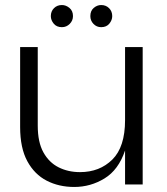

<svg xmlns="http://www.w3.org/2000/svg" viewBox="-20 -733 664 763"><path d="M60 0ZM60 0ZM275 10Q214 10 165.5 -15Q117 -40 88.5 -92.5Q60 -145 60 -228V-546H130V-234Q130 -168 152.5 -127.5Q175 -87 213 -68Q251 -49 298 -49Q376 -49 426.5 -99Q477 -149 477 -256V-546H547V0H477V-135Q451 -58 395.5 -24Q340 10 275 10ZM226 -625Q205 -625 193.5 -639Q182 -653 182 -669Q182 -688 194.5 -700.5Q207 -713 226 -713Q242 -713 256 -701.5Q270 -690 270 -669Q270 -651 257 -638Q244 -625 226 -625ZM382 -625Q364 -625 351.5 -638Q339 -651 339 -669Q339 -690 352.5 -701.5Q366 -713 382 -713Q401 -713 413.5 -700.5Q426 -688 426 -669Q426 -653 414.5 -639Q403 -625 382 -625Z"/></svg>

Font: Ulagadi Sans Light
Style: Regular
Weight: 300
Designer: Ninad Kale (Devanagari), Jonny Pinhorn (Latin)
Foundry: Indian Type Foundry
Version: Version 3.01;March 29, 2020;FontCreator 12.0.0.2522 64-bit; 